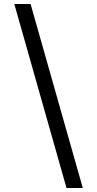

<svg xmlns="http://www.w3.org/2000/svg" viewBox="-20 -812 489 967"><path d="M52 -792H134L397 135H315Z"/></svg>

Font: hexkorean15
Style: Book
Weight: 400
Designer: Jelle Bosma - Monotype Design Team
Foundry: Monotype Imaging Inc.
Version: Version 2.003